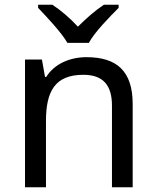

<svg xmlns="http://www.w3.org/2000/svg" viewBox="-20 -786 658 806"><path d="M263 -606H353C377 -651 440 -715 478 -753V-766H416C381 -743 343 -710 307 -674C274 -710 235 -743 200 -766H140V-753C176 -715 237 -651 263 -606ZM343 -546C275 -546 209 -519 174 -463H169L156 -536H85V0H173V-278C173 -403 211 -472 330 -472C412 -472 450 -429 450 -343V0H537V-349C537 -487 471 -546 343 -546Z"/></svg>

Font: Noto Sans Tifinagh Agraw Imazighen
Style: Regular
Weight: 400
Designer: JamraPatel
Foundry: JamraPatel LLC
Version: Version 2.006